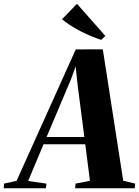

<svg xmlns="http://www.w3.org/2000/svg" viewBox="-102 -1010 745 1030"><path d="M-82 0 -80.5 -25 -13 -40 304.5 -745 449.5 -745.5 559 -40.5 623 -25 620.5 0H301L303.5 -25L380.5 -40L355.5 -236H131.5L49 -39L147 -25L144.5 0ZM148 -275H350.5L313.5 -561.5L304 -653.5L279.5 -586.5ZM441 -796Q415.5 -804.5 387.2 -816Q359 -827.5 331 -842Q303 -856.5 277.2 -872.8Q251.5 -889 231 -907L311 -989.5L463 -817.5Z"/></svg>

Font: Merriweather 120pt ExtraBold
Style: Italic
Weight: 800
Italic angle: -7.8°
Version: Version 2.101